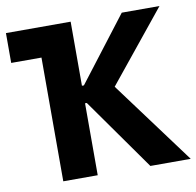

<svg xmlns="http://www.w3.org/2000/svg" viewBox="-78 -781 882 862"><g transform="rotate(-10 362.5 -350.0)"><path d="M142 0H299V-328H307L539 0H723L443 -378L704 -700H532L308 -408H299V-700H4V-564H142Z"/></g></svg>

Font: Fixel Display Bold
Style: Bold
Weight: 700
Designer: AlfaBravo + MacPaw
Foundry: Kyrylo Tkachov, Marchela Mozhyna, Serhii Makarenko, Maria Weinstein, Zakhar Kryvoshyya
Version: Version 1.211